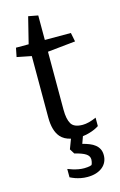

<svg xmlns="http://www.w3.org/2000/svg" viewBox="-134 -729 631 1008"><g transform="rotate(-15 181.0 -225.0)"><path d="M321.8 -529.8 331.5 -481.4 180.2 -465.8V-150.9Q180.2 -99.1 195.6 -73.5Q210.9 -47.9 257.8 -47.9Q273.4 -47.9 292.5 -52.7Q311.5 -57.6 332 -66.9V-21Q309.6 -6.3 280.3 2Q261.7 7.8 242.7 9.8L229 47.9Q249.5 53.2 266.6 60.1Q283.7 66.9 296.1 76.9Q308.6 86.9 315.7 100.8Q322.8 114.7 322.8 134.3Q322.8 153.8 315.2 170.2Q307.6 186.5 293.2 198.2Q278.8 210 258.1 216.6Q237.3 223.1 211.4 223.1Q191.9 223.1 175.3 219.7Q158.7 216.3 146 211.9Q131.3 206.5 118.7 200.2V154.8Q131.8 160.2 146.5 164.6Q159.2 168.5 174.8 171.4Q190.4 174.3 206.5 174.3Q216.3 174.3 223.9 173.3Q231.4 172.4 236.8 171.4Q242.7 169.9 247.1 168Q248.5 164.6 250.5 159.7Q251.5 155.8 252.7 150.4Q253.9 145 253.9 139.2Q253.9 120.1 235.1 107.9Q216.3 95.7 175.3 85.9L158.7 59.1L178.7 6.3Q143.1 -1.5 123 -24.4Q92.3 -59.6 92.3 -131.8V-465.8L13.7 -481.4L23.4 -529.8H92.3L127.9 -672.9L180.2 -663.1V-529.8Z"/></g></svg>

Font: Noticia Text
Style: Regular
Weight: 400
Designer: JM Sole
Foundry: JM Sole
Version: Version 1.003